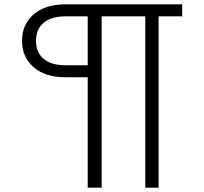

<svg xmlns="http://www.w3.org/2000/svg" viewBox="-20 -749 936 880"><path d="M382 111V-395H279Q187 -395 134 -441Q81 -487 81 -562Q81 -637 134 -683Q187 -729 279 -729H815V-674H707V111H646V-674H446V111ZM279 -450H382V-674H279Q216 -674 180.5 -645Q145 -616 145 -562Q145 -508 180.5 -479Q216 -450 279 -450Z"/></svg>

Font: BDO Grotesk Light
Style: Regular
Weight: 300
Designer: Deni Anggara
Foundry: Lokal Container
Version: Version 2.000